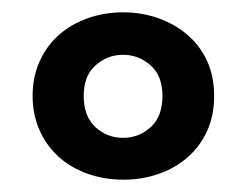

<svg xmlns="http://www.w3.org/2000/svg" viewBox="-20 -641 400 312"><path d="M328 -485Q328 -453 316.5 -428Q305 -403 285 -385.5Q265 -368 238 -358.5Q211 -349 181 -349Q149 -349 121.5 -359Q94 -369 74.5 -387Q55 -405 44 -430Q33 -455 33 -485Q33 -516 44.5 -541.5Q56 -567 76 -584.5Q96 -602 123 -611.5Q150 -621 180 -621Q210 -621 237 -611.5Q264 -602 284.5 -584.5Q305 -567 316.5 -542Q328 -517 328 -485ZM180 -552Q155 -552 135.5 -535Q116 -518 116 -485Q116 -452 135 -434.5Q154 -417 180 -417Q206 -417 225 -434.5Q244 -452 244 -485Q244 -518 224.5 -535Q205 -552 180 -552Z"/></svg>

Font: Baloo 2 Medium
Style: Regular
Weight: 500
Designer: Sarang Kulkarni and Ek Type
Foundry: Ek Type
Version: Version 1.640;hotconv 1.0.111;makeotfexe 2.5.65597; ttfautoh